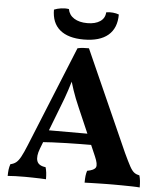

<svg xmlns="http://www.w3.org/2000/svg" viewBox="-59 -926 828 980"><g transform="rotate(5 355.5 -436.0)"><path d="M373.7 -682 603.3 -166.8Q624 -122.5 636.5 -99.6Q649.1 -76.8 660.6 -68.8Q672.1 -60.8 686.6 -58.3Q690.6 -45.3 692.1 -30.3Q693.6 -15.3 693.6 3Q678.4 1.5 652.2 1Q626 0.5 599.6 0.2Q573.2 0 557.2 0Q545.2 0 525.2 0.2Q505.3 0.5 483.1 1Q460.9 1.5 441.6 2Q422.4 2.5 411.3 3Q411.3 -17.4 413 -31.8Q414.8 -46.1 418.8 -58.3Q455.6 -64.8 462.6 -80.2Q469.6 -95.5 452.2 -135.2L347.6 -376.7Q327.3 -422.8 314.2 -462Q301.1 -501.1 290.2 -542.8H311.9Q299.9 -500.1 286.8 -459.8Q273.6 -419.4 256.8 -377.2L168.9 -149.6Q153.7 -109.9 161.6 -86.1Q169.6 -62.3 205.9 -58.3Q209.9 -45.6 211.7 -30.4Q213.4 -15.3 213.4 3Q202.4 2 183.6 1.5Q164.7 1 144.3 0.5Q124 0 107 0Q82 0 56.8 0.7Q31.7 1.5 17.2 3Q17.2 -13.8 18.9 -28.7Q20.7 -43.6 25.7 -57.8Q42.7 -61.3 54.7 -70.8Q66.7 -80.2 78.4 -102Q90.2 -123.7 105.7 -162.1L315.3 -677Q330.6 -680.5 343.2 -681.3Q355.9 -682 373.7 -682ZM426.5 -247.2 441.8 -191.8Q374.8 -191.8 301.2 -190Q227.6 -188.2 160.3 -183.1L175.8 -247.2ZM510.5 -867.1Q510.5 -796.9 467.6 -760.6Q424.7 -724.3 342.7 -724.3Q262.8 -724.3 220.7 -759.6Q178.5 -794.9 178.5 -863.1Q194.3 -869.7 214.6 -872.7Q235 -875.7 254.3 -872.6Q259.8 -842.4 286.1 -825.8Q312.5 -809.2 353.8 -809.2Q394.7 -809.2 419.3 -825.8Q443.9 -842.4 445.3 -872.6Q463.1 -875.7 480.2 -873.9Q497.2 -872.2 510.5 -867.1Z"/></g></svg>

Font: Vollkorn
Style: Regular
Weight: 400
Designer: Friedrich Althausen
Foundry: Friedrich Althausen
Version: Version 5.001